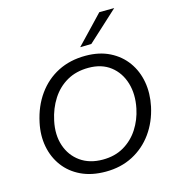

<svg xmlns="http://www.w3.org/2000/svg" viewBox="-137 -1083 1092 1207"><g transform="rotate(-15 408.5 -479.0)"><path d="M402 11Q310.5 11 242.2 -21.5Q174 -54 131.8 -110.8Q89.5 -167.5 75.5 -241Q61.5 -314.5 79 -395.5Q100.5 -497 153.8 -571.2Q207 -645.5 286 -685.8Q365 -726 465.5 -726Q555 -726 622 -692.5Q689 -659 730.8 -601Q772.5 -543 785.8 -468.2Q799 -393.5 781.5 -310.5Q761 -215.5 709 -143Q657 -70.5 579 -29.8Q501 11 402 11ZM403.5 -67Q482.5 -67 541.2 -101.5Q600 -136 637.5 -194Q675 -252 689.5 -322.5Q708 -412 685.8 -486Q663.5 -560 606.8 -604Q550 -648 464.5 -648Q383.5 -648 323.5 -613.5Q263.5 -579 225 -519Q186.5 -459 170.5 -383Q151.5 -294 175.5 -222.5Q199.5 -151 258.5 -109Q317.5 -67 403.5 -67ZM448 -786.5Q492.5 -833 535 -877.5Q577.5 -922 621 -968L718.5 -969Q668 -922.5 618.8 -877.5Q569.5 -832.5 521 -788Z"/></g></svg>

Font: Commissioner
Style: Italic
Weight: 400
Italic angle: -12°
Designer: Kostas Bartsokas
Foundry: Kostas Bartsokas
Version: Version 1.000; ttfautohint (v1.8.3)